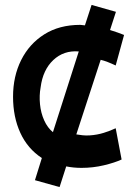

<svg xmlns="http://www.w3.org/2000/svg" viewBox="-20 -653 535 780"><path d="M311 29Q358 29 402 18.5Q446 8 474 -5L450 -132Q429 -122 402 -113.5Q375 -105 345 -103Q329 -102 315.5 -103.5Q302 -105 290 -107L389 -410Q402 -407 417.5 -401Q433 -395 450 -387L484 -511Q472 -516 457.5 -521Q443 -526 427 -531L451 -605L352 -633L325 -550Q320 -550 315.5 -551Q311 -552 306 -552Q221 -552 160 -513.5Q99 -475 66 -409Q33 -343 33 -260Q33 -178 62.5 -113.5Q92 -49 150 -11L122 79L222 107L249 23Q279 29 311 29ZM145 -298Q154 -369 196.5 -409Q239 -449 300 -444L195 -116Q173 -134 159.5 -164Q146 -194 142.5 -229.5Q139 -265 145 -298Z"/></svg>

Font: Repo Bold
Style: Bold
Weight: 700
Designer: Stefan Peev
Foundry: Context Ltd
Version: Version 1.502